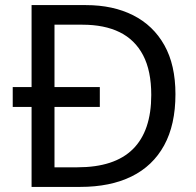

<svg xmlns="http://www.w3.org/2000/svg" viewBox="-20 -734 770 754"><path d="M317 -714Q424 -714 503 -674Q582 -634 625.5 -556.5Q669 -479 669 -364Q669 -244 624.5 -163Q580 -82 496.5 -41Q413 0 295 0H104V-314H30V-392H104V-714ZM304 -637H194V-392H372V-314H194V-77H284Q430 -77 502 -148.5Q574 -220 574 -361Q574 -456 542 -517Q510 -578 450 -607.5Q390 -637 304 -637Z"/></svg>

Font: Noto Sans Georgian
Style: Regular
Weight: 400
Designer: Monotype Design Team, Akaki Razmadze
Foundry: Google LLC
Version: Version 2.002